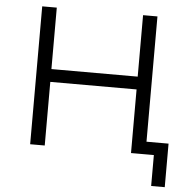

<svg xmlns="http://www.w3.org/2000/svg" viewBox="-57 -757 960 971"><g transform="rotate(5 422.5 -271.5)"><path d="M703 -700V0H630V-323H192V0H118V-700H192V-388H630V-700ZM815 -64V157H746V0H632V-64Z"/></g></svg>

Font: Montserrat-Regular
Style: Regular
Weight: 400
Version: Version 7.200